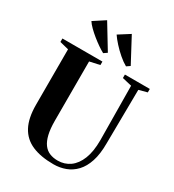

<svg xmlns="http://www.w3.org/2000/svg" viewBox="-233 -1131 1155 1272"><g transform="rotate(30 344.5 -495.0)"><path d="M376.5 8.5Q279 8.5 213 -20Q147 -48.5 113.5 -111Q80 -173.5 80 -275.5V-699.5L12 -716.5V-743H318V-716.5L241 -699.5V-247Q241 -185 251 -142.8Q261 -100.5 280 -74.8Q299 -49 326.5 -37.8Q354 -26.5 388.5 -26.5Q440.5 -26.5 480.8 -55.2Q521 -84 543.8 -141.2Q566.5 -198.5 566.5 -284.5L562.5 -699.5L490 -716.5V-743H680.5V-716.5L617.5 -699.5L613 -287Q613 -206 594.5 -149.5Q576 -93 543.2 -58.2Q510.5 -23.5 467.8 -7.5Q425 8.5 376.5 8.5ZM293.5 -794Q274 -804.5 249.2 -821.5Q224.5 -838.5 199.5 -858.8Q174.5 -879 153.2 -900Q132 -921 120.5 -939L208 -996L320 -811.5L294.5 -794ZM468.5 -794Q440.5 -809.5 409.8 -836Q379 -862.5 352.5 -891.8Q326 -921 310 -945L395 -999L495 -811.5L469.5 -794Z"/></g></svg>

Font: Merriweather 120pt
Style: Bold
Weight: 700
Designer: Eben Sorkin
Foundry: Eben Sorkin
Version: Version 2.100